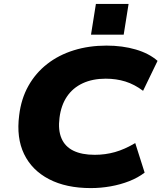

<svg xmlns="http://www.w3.org/2000/svg" viewBox="-20 -949 825 981"><path d="M444 12Q318 12 230.5 -33.5Q143 -79 103 -162Q63 -245 78 -360Q88 -444 125 -510Q162 -576 221 -622Q280 -668 357 -692Q434 -716 524 -716Q606 -716 674 -696Q742 -676 785 -638L711 -485Q667 -518 620.5 -532.5Q574 -547 520 -547Q453 -547 402.5 -523.5Q352 -500 322 -455.5Q292 -411 284 -347Q276 -285 294 -242.5Q312 -200 355 -179Q398 -158 464 -158Q518 -158 567.5 -172Q617 -186 671 -218L719 -67Q685 -41 640.5 -23.5Q596 -6 545.5 3Q495 12 444 12ZM445 -772 470 -929H637L612 -772Z"/></svg>

Font: Nunito Sans 10pt SemiExpanded Black
Style: Italic
Weight: 900
Width: 6
Italic angle: -9°
Designer: Vernon Adams
Foundry: Vernon Adams
Version: Version 3.101;gftools[0.9.27]